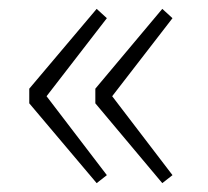

<svg xmlns="http://www.w3.org/2000/svg" viewBox="-20 -494 469 433"><path d="M198 -81 46 -261V-294L198 -474L221 -453L85 -277L221 -99ZM346 -81 195 -261V-294L346 -474L369 -453L233 -277L369 -99Z"/></svg>

Font: Noto Sans SC Thin
Style: Regular
Weight: 100
Designer: Ryoko NISHIZUKA 西塚涼子 (kana, bopomofo & ideographs); Paul D. Hunt (Latin, Greek & Cyrillic); Sandoll Communications 산돌커뮤니
Foundry: Adobe
Version: Version 2.004-H2;hotconv 1.0.118;makeotfexe 2.5.65603